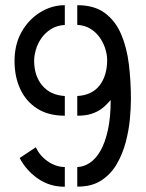

<svg xmlns="http://www.w3.org/2000/svg" viewBox="-20 -720 561 740"><path d="M277.8 -0.8V-76.2Q303 -77 326.2 -92.4Q349.4 -107.8 367.3 -139.1Q385.2 -170.4 395.9 -218.9Q406.6 -267.4 406.6 -334.4Q401.2 -329 392.1 -319Q383 -309 368.7 -298.8Q354.4 -288.6 332.4 -281.3Q310.4 -274 277.8 -274V-350Q335 -353.2 364 -391Q393 -428.8 393 -488.8Q393 -508.2 386.2 -530.8Q379.4 -553.4 365.5 -573.9Q351.6 -594.4 329.8 -608.4Q308 -622.4 277.8 -624V-700Q343.8 -700 384.4 -669.7Q425 -639.4 446.9 -588.2Q468.8 -537 476.7 -472.1Q484.6 -407.2 484.6 -337Q484.6 -305 480.6 -261.4Q476.6 -217.8 464.6 -172.2Q452.6 -126.6 429.9 -87.5Q407.2 -48.4 370 -24.3Q332.8 -0.2 277.8 -0.8ZM229.8 -0.2Q170.6 -0.2 125.3 -32.2Q80 -64.2 55.8 -111L118 -152.4Q133.2 -119.6 164.2 -98.1Q195.2 -76.6 229.8 -76.2ZM229.8 -274Q166.6 -274 123.4 -301.5Q80.2 -329 58.1 -376.7Q36 -424.4 36 -484.6Q36 -548.8 63.2 -597Q90.4 -645.2 135.1 -672.6Q179.8 -700 229.8 -700V-624Q199 -621.8 176.6 -607.8Q154.2 -593.8 139.7 -573Q125.2 -552.2 118.4 -529Q111.6 -505.8 111.6 -485.8Q111.6 -427.6 142.9 -390.4Q174.2 -353.2 229.8 -350Z"/></svg>

Font: Stick No Bills ExtraLight
Style: Regular
Weight: 200
Designer: Kosala Senevirathne, Siva Puranthara, Lasantha Premarathna, Tharique Azeez
Foundry: mooniak
Version: Version 2.000